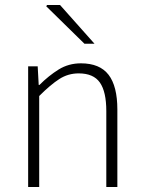

<svg xmlns="http://www.w3.org/2000/svg" viewBox="-20 -744 572 764"><path d="M92 0V-480H130L134 -406H137Q174 -443 213.5 -467.5Q253 -492 302 -492Q377 -492 412 -446.5Q447 -401 447 -308V0H403V-302Q403 -379 377.5 -415.5Q352 -452 293 -452Q251 -452 216 -429.5Q181 -407 136 -362V0ZM316 -570 164 -719 167 -724H219L356 -570Z"/></svg>

Font: Mada Light
Style: Regular
Weight: 300
Designer: Khaled Hosny
Version: Version 1.5